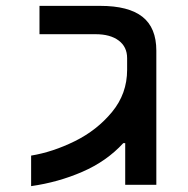

<svg xmlns="http://www.w3.org/2000/svg" viewBox="-20 -629 640 654"><path d="M413 -391V-431Q413 -469.5 384.2 -491Q355.5 -512.5 305.5 -512.5H114.5V-609H321.5Q418 -609 465.2 -571.8Q512.5 -534.5 512.5 -456.5V-306V0.5H406.5V-141.5H400Q343 -79.5 260.5 -43.8Q178 -8 86 5V-99Q159.5 -111 235 -148.2Q310.5 -185.5 361.8 -247.8Q413 -310 413 -391Z"/></svg>

Font: JuliaMono Medium
Style: Regular
Weight: 500
Monospace: yes
Designer: cormullion
Foundry: corm
Version: Version 0.054; ttfautohint (v1.8.4)